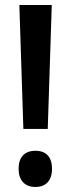

<svg xmlns="http://www.w3.org/2000/svg" viewBox="-20 -734 282 764"><path d="M170 -221 186 -714H57L73 -221ZM54 -62C54 -17 78 10 121 10C163 10 187 -16 187 -62C187 -108 165 -134 121 -134C76 -134 54 -107 54 -62Z"/></svg>

Font: Noto Sans Hebrew ExtraCondensed SemiBold
Style: Regular
Weight: 600
Width: 2
Designer: Ben Nathan
Foundry: Google LLC
Version: Version 3.001